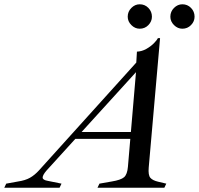

<svg xmlns="http://www.w3.org/2000/svg" viewBox="-102 -876 928 896"><path d="M-82 0 -73 -19 -18 -29Q16 -34 38 -46.5Q60 -59 80 -81L534 -584L537 -635Q560 -636 580.5 -647.5Q601 -659 615.5 -673.5Q630 -688 635 -698H645L592 -94Q589 -59 599.5 -46.5Q610 -34 636 -28L674 -19L665 0H353L362 -19L419 -29Q462 -36 477 -49Q492 -62 495 -98L534 -555H547L115 -80Q97 -59 97 -47.5Q97 -36 121 -32L185 -19L176 0ZM239 -228 260 -260H550L534 -228ZM550 -742Q528 -742 511 -759Q494 -776 494 -798Q494 -822 511 -839Q528 -856 550 -856Q574 -856 590.5 -839Q607 -822 607 -798Q607 -776 590.5 -759Q574 -742 550 -742ZM749 -742Q727 -742 710 -759Q693 -776 693 -798Q693 -822 710 -839Q727 -856 749 -856Q773 -856 789.5 -839Q806 -822 806 -798Q806 -776 789.5 -759Q773 -742 749 -742Z"/></svg>

Font: Ibarra Real Nova Medium
Style: Italic
Weight: 500
Italic angle: -22°
Designer: Jose Maria Ribagorda & Octavio Pardo
Foundry: Octavio Pardo
Version: Version 2.000